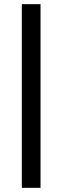

<svg xmlns="http://www.w3.org/2000/svg" viewBox="-20 -724 300 924"><path d="M175 -704V180H85V-704Z"/></svg>

Font: Changa SemiBold
Style: Regular
Weight: 600
Designer: Eduardo Rodriguez Tunni
Foundry: Eduardo Rodriguez Tunni
Version: Version 2.002; ttfautohint (v1.5) -l 8 -r 50 -G 150 -x 14 -H